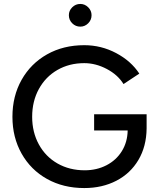

<svg xmlns="http://www.w3.org/2000/svg" viewBox="-20 -941 795 973"><path d="M43 -349Q43 -454 89.5 -536.5Q136 -619 218.5 -665.5Q301 -712 407 -712Q493 -712 568.5 -672Q644 -632 686 -568L606 -515Q577 -562 521 -591.5Q465 -621 407 -621Q331 -621 271 -586.5Q211 -552 177 -490Q143 -428 143 -349Q143 -271 177 -209Q211 -147 271.5 -112.5Q332 -78 409 -78Q470 -78 519.5 -103.5Q569 -129 597.5 -175Q626 -221 627 -280H457V-362H723V-295V-290Q722 -199 681.5 -130.5Q641 -62 569.5 -25Q498 12 407 12Q301 12 218.5 -34Q136 -80 89.5 -162.5Q43 -245 43 -349ZM329 -864Q329 -887 346 -904Q363 -921 387 -921Q410 -921 427 -904Q444 -887 444 -864Q444 -840 427 -823Q410 -806 387 -806Q363 -806 346 -823Q329 -840 329 -864Z"/></svg>

Font: Oak Sans Medium
Style: Regular
Weight: 500
Designer: Erik Kennedy, Walven
Foundry: Erik Kennedy, Walven
Version: Version 1.000